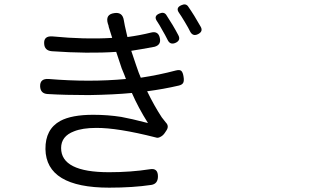

<svg xmlns="http://www.w3.org/2000/svg" viewBox="-20 -825 1540 885"><path d="M483.4 40Q192.4 40 189.5 -137.7Q188.5 -229.5 257.8 -267.6Q310.5 -295.9 409.2 -295.9Q477.5 -295.9 539.1 -286.1Q583 -278.3 662.1 -257.8Q617.2 -329.1 587.9 -396.5Q507.8 -388.7 389.6 -386.7Q280.3 -386.7 199.2 -391.6Q167 -393.6 165 -425.8Q163.1 -463.9 205.1 -460.9Q392.6 -445.3 560.5 -460.9Q557.6 -467.8 552.7 -481.4Q544.9 -501 541 -509.8L515.6 -585.9Q385.7 -577.1 218.8 -588.9Q185.5 -591.8 183.6 -623Q180.7 -660.2 221.7 -657.2Q372.1 -642.6 497.1 -650.4L481.4 -700.2Q481.4 -703.1 480 -708Q478.5 -712.9 477.5 -714.8Q463.9 -758.8 506.8 -764.6Q544.9 -770.5 550.8 -731.4Q553.7 -711.9 563.5 -670.9Q566.4 -660.2 567.4 -654.3Q625 -662.1 675.8 -674.8Q710 -683.6 716.8 -649.4Q723.6 -618.2 692.4 -609.4Q629.9 -597.7 585 -590.8Q593.8 -564.5 607.4 -524.4Q620.1 -486.3 628.9 -466.8Q712.9 -479.5 790 -500Q808.6 -504.9 815.9 -498Q823.2 -491.2 826.2 -470.7Q829.1 -453.1 824.7 -443.8Q820.3 -434.6 804.7 -430.7Q733.4 -414.1 658.2 -404.3Q690.4 -337.9 725.6 -284.2Q737.3 -268.6 744.1 -260.7Q760.7 -244.1 747.1 -223.6L739.3 -211.9Q731.4 -200.2 719.7 -194.3Q709 -188.5 702.1 -190.4Q701.2 -190.4 698.2 -191.4Q521.5 -236.3 422.9 -235.4Q360.4 -235.4 321.3 -219.7Q261.7 -197.3 261.7 -142.6Q261.7 -31.2 482.4 -31.2Q583 -31.2 670.9 -44.9Q709 -51.8 708 -9.8Q707 22.5 677.7 27.3Q592.8 40 483.4 40ZM752.9 -640.6Q740.2 -666 728.5 -685.5Q714.8 -710.9 704.1 -726.6Q686.5 -751 714.8 -762.7Q735.4 -771.5 746.1 -756.8Q778.3 -708 801.8 -663.1Q814.5 -639.6 790 -627.9Q764.6 -616.2 752.9 -640.6ZM856.4 -679.7Q849.6 -694.3 832 -723.6Q814.5 -752.9 804.7 -766.6Q789.1 -789.1 815.4 -800.8Q835.9 -810.5 846.7 -795.9Q876 -753.9 904.3 -703.1Q918 -680.7 893.6 -668Q869.1 -655.3 856.4 -679.7Z"/></svg>

Font: Bpmf GenSen Rounded R
Style: R
Weight: 400
Foundry: But Ko
Version: Version 1.320